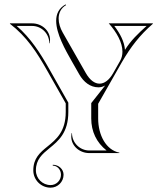

<svg xmlns="http://www.w3.org/2000/svg" viewBox="-20 -708 750 888"><path d="M128.5 -588C172.5 -588 208 -552 208 -508H210C210.9 -513.6 211.4 -519 211.4 -524.1C211.4 -566 174 -600 128 -600H26V-598C103.4 -538.7 150.3 -466.5 199 -380L284 -230V-190C284 -99.1 240 -63.3 199.5 -30.4C165.3 -2.7 134 23.7 134 80C134 124.2 169.8 160 214 160C247.1 160 274 133.1 274 100C274 74.6 251.6 54 224 54V58C245 58 262 76.8 262 100C262 126.5 240.5 148 214 148C176.5 148 146 117.5 146 80C146 29.4 175.6 4.6 208.6 -22.4C249.9 -56.1 296 -93.8 296 -190V-233.2L209.5 -385.9C165.7 -463.6 121.8 -531.8 57.2 -588ZM269.7 -558.2C258.2 -578.3 251.2 -600.9 251.2 -622C251.2 -647.2 261.2 -670.3 285.5 -684.3L283.5 -687.7C251.7 -670.3 239.8 -643 239.8 -611.5C239.8 -552 282 -477.3 312.4 -424L346.6 -364C366.8 -328.5 397.6 -304.1 435.3 -304.1C446.6 -304.1 456.2 -307.1 466.3 -312.6L402 -231.2V-160C402 -100.2 426 -49 473 -12H393C349 -12 313 -48 313 -92H311C310.1 -86.4 309.6 -81 309.6 -75.9C309.6 -34 347 0 393 0H532V-2C471 -14 434 -82.2 434 -160V-228L544 -421C584.5 -490.8 626.2 -545.3 687 -598V-600H483C520.1 -558.2 546.3 -511 546.3 -469C546.3 -453.8 542.9 -439.3 535.3 -426L503.3 -369.6C485.4 -338.1 463.1 -321.1 440.3 -321.1C418.4 -321.1 396 -336.6 377 -370ZM658 -588C618.8 -552.7 585.8 -521.7 558 -477.4C555.4 -514.7 535.6 -552.8 508.5 -588Z"/></svg>

Font: SortefaxS01
Style: Medium
Weight: 500
Designer: gluk
Foundry: gluk
Version: Version 0.261